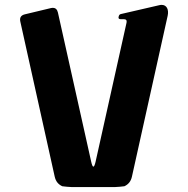

<svg xmlns="http://www.w3.org/2000/svg" viewBox="-20 -760 764 780"><path d="M215.3 -709C212.4 -721.7 205.6 -728 195.3 -728C192.4 -728 189.5 -728 186.5 -727.1L80.6 -701.7C64.9 -697.8 59.1 -688 62.5 -672.4L202.1 -43C206.5 -22.5 217.3 -10.7 232.9 -3.4C235.8 -2.4 266.6 0 272 0H446.3C451.2 0 482.4 -2.4 485.4 -3.4C501 -10.7 511.7 -22.5 516.1 -43L661.1 -695.8C666.5 -720.7 657.7 -740.2 636.7 -740.2C633.3 -740.2 629.9 -739.7 626.5 -738.8L469.7 -702.6C466.8 -701.7 464.4 -699.7 463.4 -696.8L461.9 -691.9C460 -685.5 463.4 -682.1 469.7 -682.1H482.4C492.2 -682.1 496.1 -677.7 494.1 -668L368.2 -102.5C365.2 -89.8 362.3 -83 359.4 -83C356.4 -83 353.5 -89.8 350.6 -102.5Z"/></svg>

Font: QTS-Omar 
Style: Regular
Weight: 400
Designer: Mohammed Abd El khaliq
Foundry: QafType Studio
Version: Version 1.001